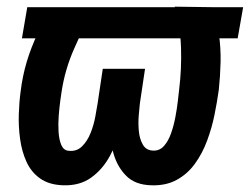

<svg xmlns="http://www.w3.org/2000/svg" viewBox="-20 -550 756 581"><path d="M715.8 -528.3 699.2 -434.1H46.4L62.5 -528.3ZM508.8 -529.8 621.1 -528.3Q636.2 -489.3 642.3 -447.3Q648.4 -405.3 647.5 -362.5Q646.5 -319.8 642.1 -278.3Q637.2 -243.2 629.2 -203.1Q621.1 -163.1 606.9 -124.8Q592.8 -86.4 570.3 -55.2Q547.9 -23.9 515.1 -5.9Q482.4 12.2 437.5 10.7Q389.2 9.3 362.3 -17.6Q335.4 -44.4 323.7 -84.5Q312 -124.5 311.5 -168.5Q311 -212.4 315.4 -248L330.1 -341.8H418.9L403.3 -237.3Q401.9 -225.1 399.9 -201.7Q397.9 -178.2 400.1 -153.8Q402.3 -129.4 412.4 -112.1Q422.4 -94.7 444.3 -94.2Q463.4 -93.8 476.3 -108.4Q489.3 -123 497.6 -146.5Q505.9 -169.9 510.7 -195.8Q515.6 -221.7 518.1 -243.9Q520.5 -266.1 522 -278.3Q529.8 -340.8 527.8 -404.5Q525.9 -468.3 508.8 -529.8ZM140.1 -527.8H260.7Q232.9 -466.3 204.8 -403.6Q176.8 -340.8 166.5 -273.4Q165 -265.1 162.4 -245.1Q159.7 -225.1 157.7 -200Q155.8 -174.8 157.2 -151.1Q158.7 -127.4 165.5 -111.3Q172.4 -95.2 187 -93.8Q211.4 -90.8 227.8 -106.7Q244.1 -122.6 253.9 -147Q263.7 -171.4 268.3 -196.5Q272.9 -221.7 275.4 -237.3L291 -341.8H378.9L363.8 -248Q358.4 -208 346.2 -162.8Q334 -117.7 312.3 -77.6Q290.5 -37.6 256.1 -12.7Q221.7 12.2 171.4 10.7Q128.4 9.3 101.3 -10Q74.2 -29.3 60.1 -60.5Q45.9 -91.8 40.8 -129.4Q35.6 -167 36.9 -204.6Q38.1 -242.2 42.5 -273.4Q47.9 -319.3 61 -363.3Q74.2 -407.2 94 -448.5Q113.8 -489.7 140.1 -527.8Z"/></svg>

Font: Roboto Condensed SemiBold
Style: Italic
Weight: 600
Italic angle: -12°
Designer: Christian Robertson
Foundry: Google
Version: Version 3.008; 2023